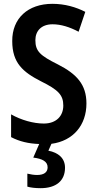

<svg xmlns="http://www.w3.org/2000/svg" viewBox="-20 -744 508 1004"><path d="M320 133C320 83 285 54 233 44L249 8C363 -7 432 -90 432 -203C432 -302 381 -357 283 -407C191 -453 165 -475 165 -534C165 -582 196 -617 255 -617C298 -617 344 -603 391 -578L426 -682C377 -707 319 -724 254 -724C126 -724 43 -648 44 -529C44 -415 100 -367 194 -319C285 -274 311 -247 311 -192C311 -138 275 -98 209 -98C155 -98 91 -116 38 -146V-27C82 -4 129 7 185 9L154 80C201 86 229 100 229 131C229 156 211 171 174 171C157 171 140 168 123 164V232C140 237 164 240 192 240C274 240 320 201 320 133Z"/></svg>

Font: Noto Sans Lao UI Cond SemBd
Style: Regular
Weight: 600
Width: 3
Designer: Monotype Design Team
Foundry: Monotype Imaging Inc.
Version: Version 2.000